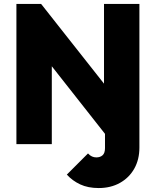

<svg xmlns="http://www.w3.org/2000/svg" viewBox="-20 -729 788 971"><path d="M63 0V-709H188L242 -564V0ZM552 0 138 -526 188 -709 603 -183ZM552 0 506 -149V-709H685V0ZM479 222Q425 222 385.5 203.5Q346 185 318 154L425 47Q435 58 445.5 62.5Q456 67 467 67Q487 67 499 56Q511 45 511 20V-489H685V17Q685 78 659 124Q633 170 586.5 196Q540 222 479 222Z"/></svg>

Font: Outfit ExtraBold
Style: Regular
Weight: 800
Designer: Rodrigo Fuenzalida
Foundry: fragTYPE
Version: Version 1.100;gftools[0.9.27]